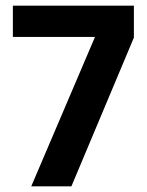

<svg xmlns="http://www.w3.org/2000/svg" viewBox="-20 -659 521 679"><path d="M90.5 0 316 -528.5H25.5V-639H453.5V-526L232.5 0Z"/></svg>

Font: Anek Gujarati SemiBold
Style: Regular
Weight: 600
Designer: Mrunmayee Ghaisas (Gujarati), Yesha Goshar (Latin)
Foundry: Ek Type
Version: Version 1.003